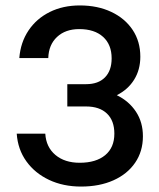

<svg xmlns="http://www.w3.org/2000/svg" viewBox="-20 -678 586 706"><path d="M227.5 -286.5V-368.5H296.5Q341.5 -368.5 366 -393.5Q390.5 -418.5 390.5 -463.5Q390.5 -514 359 -542.5Q327.5 -571 271.5 -571Q220.5 -571 189.8 -542.2Q159 -513.5 157.5 -464.5H51Q55.5 -522 84.8 -565.8Q114 -609.5 162.8 -633.8Q211.5 -658 273.5 -658Q339 -658 389.2 -634.2Q439.5 -610.5 467.8 -568Q496 -525.5 496 -469.5Q496 -421.5 473.2 -385Q450.5 -348.5 409.5 -328Q454.5 -306 480 -267.2Q505.5 -228.5 505.5 -177Q505.5 -121.5 477 -79.8Q448.5 -38 397.2 -15Q346 8 278 8Q212.5 8 160.5 -16.5Q108.5 -41 77 -84.8Q45.5 -128.5 41.5 -186.5H146.5Q149.5 -137 183.8 -108.2Q218 -79.5 273 -79.5Q333 -79.5 366.8 -107.5Q400.5 -135.5 400.5 -186.5Q400.5 -234.5 373.2 -260.5Q346 -286.5 296.5 -286.5Z"/></svg>

Font: Overused Grotesk Medium
Style: Regular
Weight: 525
Version: Version 0.004